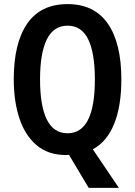

<svg xmlns="http://www.w3.org/2000/svg" viewBox="-20 -745 657 935"><path d="M571 -358Q571 -229 536 -142Q501 -55 432 -18L559 170H412L316 9Q313 9 309 9.5Q305 10 302 10Q214 10 157.5 -38.5Q101 -87 74 -170Q47 -253 47 -359Q47 -535 112.5 -630Q178 -725 309 -725Q439 -725 505 -630Q571 -535 571 -358ZM175 -358Q175 -230 208 -163Q241 -96 309 -96Q442 -96 442 -358Q442 -487 409.5 -553.5Q377 -620 309 -620Q241 -620 208 -553Q175 -486 175 -358Z"/></svg>

Font: Avrile Sans Condensed SemiBold
Style: Regular
Weight: 600
Width: 3
Designer: Monotype Design Team
Foundry: Monotype Imaging Inc.
Version: Version 2.001;September 10, 2019;FontCreator 11.5.0.2425 64-